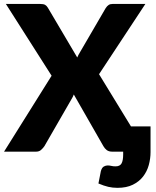

<svg xmlns="http://www.w3.org/2000/svg" viewBox="-27 -748 769 947"><path d="M227.5 -374.5 2 -728.5H171Q187.5 -728.5 195.2 -724.2Q203 -720 209 -710L354 -464.5Q356.5 -471 359.8 -477Q363 -483 367 -489.5L494 -707.5Q501 -718.5 508.8 -723.5Q516.5 -728.5 528 -728.5H690L461.5 -382L619 -124.5H715.5V2Q715.5 34.5 706.8 66.2Q698 98 678.5 123Q659 148 628 163.2Q597 178.5 552.5 178.5Q528.5 178.5 507 173.5Q485.5 168.5 458.5 157L470.5 96Q475.5 78.5 485.2 73.2Q495 68 504 68Q512.5 68 521.8 70.2Q531 72.5 543 72.5Q564.5 72.5 572.5 58Q580.5 43.5 580.5 14V0H526Q509.5 0 499.2 -8Q489 -16 483 -27L337 -282Q333 -271 328 -263L192 -27Q185 -17 175.5 -8.5Q166 0 151 0H-7Z"/></svg>

Font: Lato Black
Style: Regular
Weight: 900
Designer: Lukasz Dziedzic
Foundry: tyPoland Lukasz Dziedzic
Version: Version 2.007; 2014-02-27